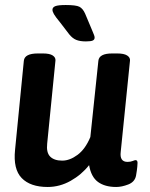

<svg xmlns="http://www.w3.org/2000/svg" viewBox="-20 -738 597 765"><path d="M322 -573Q299 -573 284 -579Q269 -585 256 -601L220 -648Q201 -671 195 -681.5Q189 -692 189 -699Q189 -709 200.5 -713.5Q212 -718 242 -718Q283 -718 296.5 -711Q310 -704 319 -684L348 -615Q352 -605 354.5 -599Q357 -593 357 -588Q357 -580 349.5 -576.5Q342 -573 322 -573ZM170 7Q101 7 66.5 -28.5Q32 -64 40 -141L75 -496Q78 -525 131 -525H151Q178 -525 190 -517Q202 -509 201 -497L168 -166Q164 -130 180 -114Q196 -98 228 -98Q258 -98 289 -121Q320 -144 340 -192L372 -496Q375 -525 427 -525H447Q474 -525 486.5 -517Q499 -509 498 -497L461 -133Q456 -93 488 -93Q500 -93 508.5 -96.5Q517 -100 520 -100Q528 -100 528 -89Q528 -86 527 -73.5Q526 -61 522 -38Q517 -13 491 -3Q465 7 443 7Q398 7 370.5 -13Q343 -33 335 -80Q305 -42 261.5 -17.5Q218 7 170 7Z"/></svg>

Font: Asap SemiBold
Style: Italic
Weight: 600
Italic angle: -6°
Designer: Pablo Cosgaya
Foundry: Omnibus-Type
Version: Version 3.001; ttfautohint (v1.8.3)